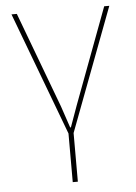

<svg xmlns="http://www.w3.org/2000/svg" viewBox="-52 -546 555 786"><g transform="rotate(-5 226.0 -153.0)"><path d="M215 200V0L25 -506H47L194 -113L224 -24H227L259 -113L406 -506H427L236 0V200Z"/></g></svg>

Font: IBM Plex Sans Thin
Style: Regular
Weight: 100
Designer: Mike Abbink, Paul van der Laan, Pieter van Rosmalen
Foundry: Bold Monday
Version: Version 3.0